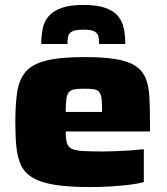

<svg xmlns="http://www.w3.org/2000/svg" viewBox="-20 -749 675 777"><path d="M344 8Q258 8 202 -1Q146 -10 113.5 -29Q81 -48 66 -78.5Q51 -109 46.5 -152.5Q42 -196 42 -254Q42 -326 49.5 -376Q57 -426 83 -457.5Q109 -489 166 -503.5Q223 -518 321 -518Q400 -518 450 -509.5Q500 -501 528.5 -482Q557 -463 569.5 -432.5Q582 -402 584.5 -358Q587 -314 587 -254V-217H246Q246 -188 250.5 -171.5Q255 -155 269 -147.5Q283 -140 312.5 -138Q342 -136 394 -136Q415 -136 443.5 -137Q472 -138 502.5 -140Q533 -142 562 -145V-12Q541 -6 505 -1.5Q469 3 427 5.5Q385 8 344 8ZM393 -276V-299Q393 -331 391 -349.5Q389 -368 381 -377Q373 -386 358.5 -388Q344 -390 320 -390Q297 -390 281.5 -387.5Q266 -385 258.5 -375.5Q251 -366 248.5 -347.5Q246 -329 246 -296H413ZM318 -729Q373 -729 406.5 -717Q440 -705 457.5 -684Q475 -663 481 -634Q487 -605 487 -571H381Q381 -588 378.5 -601Q376 -614 362.5 -621.5Q349 -629 318 -629Q285 -629 271.5 -621.5Q258 -614 255.5 -601Q253 -588 253 -571H147Q147 -605 153 -634Q159 -663 177.5 -684Q196 -705 229.5 -717Q263 -729 318 -729Z"/></svg>

Font: Saira Expanded ExtraBold
Style: Regular
Weight: 800
Width: 7
Designer: Hector Gatti with collaboration of the Omnibus-Type team
Foundry: Omnibus-Type
Version: Version 1.101